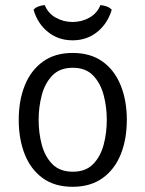

<svg xmlns="http://www.w3.org/2000/svg" viewBox="-20 -706 559 738"><path d="M467.5 -245.5Q467.5 -170.5 444 -112.5Q420.5 -54.5 374 -21.2Q327.5 12 259 12Q190 12 144 -21.5Q98 -55 75 -113.2Q52 -171.5 52 -245.5Q52 -319.5 75.2 -377.5Q98.5 -435.5 144.8 -469Q191 -502.5 259 -502.5Q328.5 -502.5 374.8 -469Q421 -435.5 444.2 -377.2Q467.5 -319 467.5 -245.5ZM128.5 -245.5Q128.5 -195.5 140.5 -150Q152.5 -104.5 181.2 -75.2Q210 -46 260 -46Q309.5 -46 338 -75.2Q366.5 -104.5 378.5 -150Q390.5 -195.5 390.5 -245.5Q390.5 -294.5 378.5 -340.2Q366.5 -386 338 -415.8Q309.5 -445.5 260 -445.5Q210 -445.5 181.2 -415.8Q152.5 -386 140.5 -340.2Q128.5 -294.5 128.5 -245.5ZM409.5 -668.5Q393.5 -615 353.5 -583Q313.5 -551 259 -551Q204.5 -551 164.5 -583Q124.5 -615 109 -668.5Q116 -677 128 -681.2Q140 -685.5 152 -686.5Q164.5 -655 194.2 -638.2Q224 -621.5 259 -621.5Q294 -621.5 323.8 -638.2Q353.5 -655 366 -686.5Q378 -685.5 390 -681.2Q402 -677 409.5 -668.5Z"/></svg>

Font: Signika
Style: Regular
Weight: 300
Designer: Anna Giedry
Foundry: Anna Giedry
Version: Version 2.000